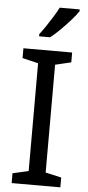

<svg xmlns="http://www.w3.org/2000/svg" viewBox="-62 -1072 463 1013"><g transform="rotate(5 169.5 -565.0)"><path d="M298 -93H40V-145L124 -164V-735L40 -755V-807H298V-755L214 -735V-164L298 -145ZM318 -1027Q306 -1009 281 -980.5Q256 -952 227.5 -923.5Q199 -895 175 -877H117V-889Q132 -908 149.5 -934Q167 -960 184 -987.5Q201 -1015 212 -1037H318Z"/></g></svg>

Font: Noto Sans Kannada UI
Style: Regular
Weight: 400
Designer: Jelle Bosma - Monotype Design Team
Foundry: Monotype Imaging Inc.
Version: Version 2.005; ttfautohint (v1.8.4.7-5d5b)